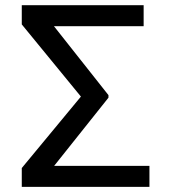

<svg xmlns="http://www.w3.org/2000/svg" viewBox="-20 -732 671 752"><path d="M565.3 -82.4H192.1L404.8 -349.4V-359.4L191.4 -629.3H542.6V-711.6H65.3V-636.4L296.9 -353.7L65.3 -73.9V0H565.3Z"/></svg>

Font: Karasuma Gothic
Style: Regular
Weight: 400
Designer: Rasmus Andersson, Ryoko Nishizuka
Foundry: Genbu
Version: Version 1.00